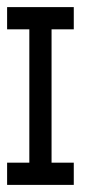

<svg xmlns="http://www.w3.org/2000/svg" viewBox="-20 -520 290 540"><path d="M0 -437.5V-500H62.5V-437.5ZM62.5 -437.5V-500H125V-437.5ZM125 -437.5V-500H187.5V-437.5ZM62.5 -375V-437.5H125V-375ZM62.5 -312.5V-375H125V-312.5ZM62.5 -250V-312.5H125V-250ZM62.5 -187.5V-250H125V-187.5ZM62.5 -125V-187.5H125V-125ZM62.5 -62.5V-125H125V-62.5ZM0 0V-62.5H62.5V0ZM62.5 0V-62.5H125V0ZM125 0V-62.5H187.5V0Z"/></svg>

Font: AprilSans
Style: Regular
Weight: 400
Designer: typesprite
Version: Version 1.001;PS 001.001;hotconv 1.0.88;makeotf.lib2.5.64775